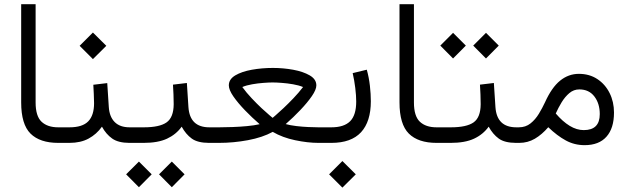

<svg xmlns="http://www.w3.org/2000/svg" viewBox="-20 -672 2963 903"><path d="M267.1 0H253.9Q167.5 0 123.5 -43.7Q79.6 -87.4 79.6 -190.4V-652.3H147.5V-189.9Q147.5 -126 175.3 -99.6Q203.1 -73.2 253.9 -73.2H267.1Z M602.5 0H589.4Q536.6 0 507.8 -20.3Q479 -40.5 459.5 -76.2Q434.1 -40.5 396.7 -20.3Q359.4 0 306.6 0H247.6V-73.2H306.6Q367.7 -73.2 395 -101.3Q422.4 -129.4 422.4 -186.5Q422.4 -208 421.1 -230.5Q419.9 -252.9 418.9 -273.4L484.4 -281.2L491.7 -168.9Q494.6 -123 519.3 -98.1Q543.9 -73.2 589.8 -73.2H602.5ZM354.5 -456.5 417 -519 480 -456.5 417 -394Z M977.1 0H963.9Q909.7 0 881.8 -20.3Q854 -40.5 834.5 -76.2Q808.1 -39.6 765.6 -19.8Q723.1 0 655.8 0H583V-73.2H656.7Q730.5 -73.2 763.4 -96.4Q796.4 -119.6 796.9 -181.6Q796.9 -204.1 795.9 -228Q794.9 -252 793.5 -273.9L858.9 -281.7L866.2 -168.5Q872.6 -73.2 964.4 -73.2H977.1ZM728 147.9 788.1 87.9 848.1 147.9 788.1 208.5ZM573.2 147.9 633.3 87.9 693.4 147.9 633.3 208.5Z M1323.7 -88.4Q1345.2 -82.5 1373.8 -79.1Q1402.3 -75.7 1430.4 -74.5Q1458.5 -73.2 1477.5 -73.2H1500V0H1477.5Q1427.7 0 1368.2 -12.5Q1308.6 -24.9 1262.7 -51.8Q1214.4 -25.4 1146.2 -12.7Q1078.1 0 1009.8 0H957.5V-73.2H1011.2Q1038.6 -73.2 1073.2 -74.5Q1107.9 -75.7 1141.8 -78.9Q1175.8 -82 1201.2 -87.9Q1165.5 -118.7 1132.3 -153.1Q1099.1 -187.5 1077.6 -218.5Q1056.2 -249.5 1056.2 -270.5Q1056.2 -299.3 1086.4 -317.4Q1116.7 -335.4 1164.3 -344Q1211.9 -352.5 1263.7 -352.5Q1312 -352.5 1358.9 -344Q1405.8 -335.4 1436.8 -317.4Q1467.8 -299.3 1467.8 -270.5Q1467.8 -250.5 1446.8 -220Q1425.8 -189.5 1392.8 -154.8Q1359.9 -120.1 1323.7 -88.4ZM1262.2 -284.2Q1245.1 -284.2 1219 -282.2Q1192.9 -280.3 1166 -275.6Q1139.2 -271 1119.6 -262.7Q1139.2 -235.8 1163.6 -210Q1188 -184.1 1210.4 -163.1Q1232.9 -142.1 1247.6 -129.9Q1262.2 -117.7 1262.2 -117.7Q1262.2 -117.7 1276.6 -130.1Q1291 -142.6 1313.2 -163.3Q1335.4 -184.1 1360.1 -210Q1384.8 -235.8 1405.3 -262.7Q1385.3 -271 1358.4 -275.6Q1331.5 -280.3 1305.4 -282.2Q1279.3 -284.2 1262.2 -284.2Z M1724.1 -195.8Q1724.1 -100.1 1678 -50Q1631.8 0 1538.6 0H1480.5V-73.2H1538.6Q1598.1 -73.2 1626.7 -101.8Q1655.3 -130.4 1655.3 -194.3Q1655.3 -222.2 1650.9 -258.3Q1646.5 -294.4 1638.7 -328.1L1705.1 -344.2Q1715.3 -307.6 1719.7 -268.6Q1724.1 -229.5 1724.1 -195.8ZM1527.8 147.9 1590.3 85.4 1653.3 147.9 1590.3 210.4Z M2046.4 0H2033.2Q1946.8 0 1902.8 -43.7Q1858.9 -87.4 1858.9 -190.4V-652.3H1926.8V-189.9Q1926.8 -126 1954.6 -99.6Q1982.4 -73.2 2033.2 -73.2H2046.4Z M2420.9 0H2407.7Q2353.5 0 2325.7 -20.3Q2297.9 -40.5 2278.3 -76.2Q2252 -39.6 2209.5 -19.8Q2167 0 2099.6 0H2026.9V-73.2H2100.6Q2174.3 -73.2 2207.3 -96.4Q2240.2 -119.6 2240.7 -181.6Q2240.7 -204.1 2239.7 -228Q2238.8 -252 2237.3 -273.9L2302.7 -281.7L2310.1 -168.5Q2316.4 -73.2 2408.2 -73.2H2420.9ZM2205.6 -457.5 2265.6 -517.6 2325.7 -457.5 2265.6 -397ZM2050.8 -457.5 2110.8 -517.6 2170.9 -457.5 2110.8 -397Z M2558.6 -73.7Q2528.8 -39.1 2495.4 -19.5Q2461.9 0 2422.4 0H2401.4V-73.2H2419.9Q2452.1 -73.2 2475.1 -91.6Q2498 -109.9 2514.4 -137Q2530.8 -164.1 2543 -190.4Q2574.7 -260.7 2614.3 -292.7Q2653.8 -324.7 2702.6 -324.7Q2752.4 -324.7 2789.6 -300Q2826.7 -275.4 2847.2 -234.1Q2867.7 -192.9 2867.7 -142.6Q2867.7 -68.8 2832.3 -29.1Q2796.9 10.7 2729.5 10.7Q2681.6 10.7 2640.9 -11.5Q2600.1 -33.7 2558.6 -73.7ZM2593.8 -138.2Q2626.5 -100.1 2659.4 -80.1Q2692.4 -60.1 2725.6 -60.1Q2800.8 -60.1 2800.8 -135.3Q2800.8 -185.1 2775.4 -218.3Q2750 -251.5 2704.6 -251.5Q2678.2 -251.5 2657.7 -234.1Q2637.2 -216.8 2621.3 -190.7Q2605.5 -164.6 2593.8 -138.2Z"/></svg>

Font: Vazir Light UI
Style: Light-UI
Weight: 300
Designer: Saber Rastikerdar
Foundry: Saber Rastikerdar
Version: Version 30.0.0